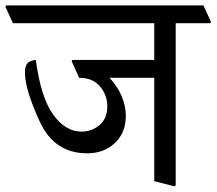

<svg xmlns="http://www.w3.org/2000/svg" viewBox="-44 -669 789 699"><path d="M595.7 -584.5V5.9L591.3 9.3L517.6 -9.3V-385.7H355Q385.3 -352.5 399.7 -317.1Q414.1 -281.7 414.1 -247.1Q414.1 -185.5 374 -148.2Q334 -110.8 273.4 -110.8Q153.8 -110.8 100.6 -226.6Q47.4 -342.3 46.9 -403.3Q46.4 -428.2 55.7 -438.5Q64.9 -448.7 86.4 -450.7Q104.5 -314.9 149.2 -252.4Q193.8 -189.9 252.4 -189.9Q290.5 -189.9 318.6 -213.9Q346.7 -237.8 346.7 -282.2Q346.7 -322.3 320.3 -354Q293.9 -385.7 244.1 -385.7L216.8 -446.3L219.7 -450.7H517.6V-584.5H2.9L-24.4 -645L-21.5 -649.4H696.8L724.1 -588.9L721.2 -584.5Z"/></svg>

Font: Sitara
Style: Regular
Weight: 400
Designer: Neelakash Kshetrimayum
Foundry: Neelakash Kshetrimayum
Version: Version 1.000;PS Version 1.000;PS 1.0;hotconv 1.;hotconv 1.0